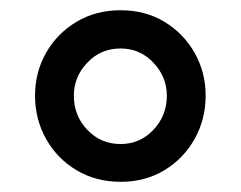

<svg xmlns="http://www.w3.org/2000/svg" viewBox="-20 -689 473 377"><path d="M216.8 -332Q168 -332 129.9 -355Q91.8 -377.9 70.3 -416.5Q48.8 -455.1 48.8 -501Q48.8 -546.9 70.3 -585Q91.8 -623 129.9 -646Q168 -668.9 216.8 -668.9Q265.6 -668.9 303.2 -646Q340.8 -623 362.3 -585Q383.8 -546.9 383.8 -501Q383.8 -455.1 362.3 -416.5Q340.8 -377.9 303.2 -355Q265.6 -332 216.8 -332ZM216.8 -406.2Q254.9 -406.2 281.2 -434.1Q307.6 -461.9 307.6 -501Q307.6 -538.1 281.2 -565.9Q254.9 -593.8 216.8 -593.8Q177.7 -593.8 151.4 -565.9Q125 -538.1 125 -501Q125 -461.9 151.4 -434.1Q177.7 -406.2 216.8 -406.2Z"/></svg>

Font: Sen
Style: Regular
Weight: 400
Designer: Kosal Sen, Philatype
Foundry: Philatype
Version: Version 2.000;gftools[0.9.31]